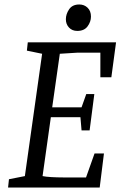

<svg xmlns="http://www.w3.org/2000/svg" viewBox="-20 -837 547 857"><path d="M325 -699Q302 -699 288 -714Q274 -729 274 -751Q274 -774 288.5 -795.5Q303 -817 334 -817Q356 -817 371 -802.5Q386 -788 386 -763Q386 -740 371 -719.5Q356 -699 325 -699ZM20 -37 91 -51 168 -597 100 -611 104 -648H498L477 -492H428V-602H327L247 -597L213 -358H344L365 -417H401L380 -255H344L339 -314H207L170 -51Q184 -48 209.5 -46.5Q235 -45 262 -45H364L402 -152H444L425 0H16Z"/></svg>

Font: Faustina VF Beta
Style: Italic
Weight: 400
Italic angle: -8°
Designer: Alfonso Garcia
Foundry: Omnibus-Type
Version: Version 1.006